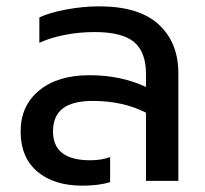

<svg xmlns="http://www.w3.org/2000/svg" viewBox="-20 -570 647 605"><path d="M45 -156Q45 -237 103.5 -285Q162 -333 262 -333Q361 -333 440 -296V-337Q440 -406 402.5 -437.5Q365 -469 278 -469Q230 -469 184 -460Q138 -451 104 -435V-515Q135 -530 188.5 -540Q242 -550 293 -550Q418 -550 480 -493Q542 -436 542 -339V0H440V-215Q367 -252 273 -252Q208 -252 177.5 -228Q147 -204 147 -156Q147 -65 264 -65Q300 -65 327 -75V4Q291 15 239 15Q150 15 97.5 -29.5Q45 -74 45 -156Z"/></svg>

Font: Prompt
Style: Regular
Weight: 400
Designer: Katatrad Team
Foundry: CadsonDemak
Version: Version 1.001